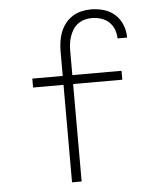

<svg xmlns="http://www.w3.org/2000/svg" viewBox="-53 -789 706 836"><g transform="rotate(-5 300.0 -371.5)"><path d="M270 0H228V-426H95V-465H228V-571Q228 -593 231 -614Q234 -635 241.5 -655Q249 -675 262.5 -692.5Q276 -710 294 -721.5Q312 -733 333 -738Q354 -743 375 -743Q404 -743 431.5 -735Q459 -727 480 -708Q501 -689 511.5 -662Q522 -635 522 -607H480Q480 -627 472.5 -646.5Q465 -666 450 -679.5Q435 -693 415.5 -699Q396 -705 375 -705Q359 -705 343.5 -700.5Q328 -696 315 -686.5Q302 -677 293.5 -663.5Q285 -650 279.5 -634.5Q274 -619 272 -603Q270 -587 270 -571V-465H485V-426H270Z"/></g></svg>

Font: Iosevka Extralight Extended
Style: Regular
Weight: 200
Width: 7
Monospace: yes
Designer: Belleve Invis
Foundry: Belleve Invis
Version: Version 32.5.0; ttfautohint (v1.8.4)